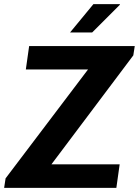

<svg xmlns="http://www.w3.org/2000/svg" viewBox="-28 -909 672 929"><path d="M-8 0 -1 -46 398 -573H97L113 -686H624L617 -641L221 -114H551L535 0ZM311 -752 424 -889H552V-886L418 -752Z"/></svg>

Font: Chivo Mono SemiBold
Style: Italic
Weight: 600
Italic angle: -8.05°
Monospace: yes
Version: Version 1.008